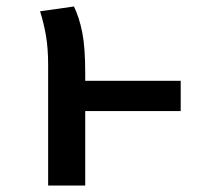

<svg xmlns="http://www.w3.org/2000/svg" viewBox="-20 -575 655 595"><path d="M540 -324.6V-230.8H244.1V0H129.2V-373.8Q129.2 -424.1 122.6 -463.6Q115.9 -503.1 104.1 -540L209.2 -554.9Q225.6 -521 234.9 -474.6Q244.1 -428.2 244.1 -349.7V-324.6Z"/></svg>

Font: Fira Code Fixed Medium
Style: Regular
Weight: 500
Monospace: yes
Designer: Carrois Corporate, Edenspiekermann AG, Nikita Prokopov
Foundry: Carrois Corporate, Edenspiekermann AG, Nikita Prokopov
Version: Version 5.002